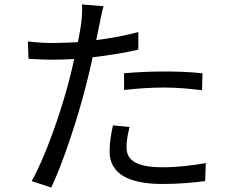

<svg xmlns="http://www.w3.org/2000/svg" viewBox="-20 -812 1040 862"><path d="M537 -408C598 -415 658 -419 720 -419C778 -419 837 -413 887 -407L889 -483C836 -489 775 -491 718 -491C654 -491 589 -488 537 -483ZM601 -668C541 -652 476 -640 412 -632L427 -705C431 -725 438 -762 445 -784L348 -792C350 -771 348 -738 345 -710C342 -690 337 -659 330 -623C292 -621 257 -619 224 -619C188 -619 152 -620 105 -626L108 -548C143 -546 179 -544 223 -544C251 -544 281 -545 313 -547C305 -511 297 -475 288 -442C251 -302 181 -101 122 1L210 30C262 -78 329 -282 365 -424C376 -466 387 -512 396 -555C465 -563 536 -574 601 -589ZM487 -249C478 -207 472 -170 472 -132C472 -34 554 14 710 14C782 14 848 8 901 1L904 -80C844 -69 775 -61 711 -61C570 -61 548 -106 548 -153C548 -178 553 -209 562 -242Z"/></svg>

Font: Noto Sans KR Regular
Style: Regular
Weight: 400
Designer: Ryoko NISHIZUKA  (kana & ideographs); Paul D. Hunt (Latin, Greek & Cyrillic); Wenlong ZHANG  (bopomofo); Sandoll Communi
Foundry: Adobe Systems Incorporated
Version: Version 1.004;PS 1.004;hotconv 1.0.82;makeotf.lib2.5.63406